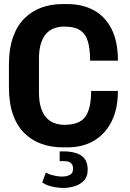

<svg xmlns="http://www.w3.org/2000/svg" viewBox="-20 -716 640 946"><path d="M290 10Q232 10 183.5 -7.5Q135 -25 99 -61Q63 -97 43.5 -153Q24 -209 24 -287V-399Q24 -476 44 -532.5Q64 -589 100 -625Q136 -661 184 -678.5Q232 -696 289 -696H311Q387 -696 443 -665Q499 -634 530 -572.5Q561 -511 561 -417H424Q424 -475 413 -512Q402 -549 374.5 -567Q347 -585 297 -585Q271 -585 248 -577Q225 -569 208.5 -551Q192 -533 182 -502.5Q172 -472 172 -427V-260Q172 -215 182 -184.5Q192 -154 208.5 -136Q225 -118 248 -109.5Q271 -101 297 -101Q372 -101 400.5 -141Q429 -181 429 -268H561Q561 -180 530 -118Q499 -56 443.5 -23Q388 10 312 10ZM294 210Q266 210 237 203.5Q208 197 188 183L206 134Q213 139 226.5 143.5Q240 148 256 151Q272 154 285 154Q307 154 323.5 146Q340 138 340 115Q340 96 329 87Q318 78 297 78H274V30H297Q326 30 352.5 37.5Q379 45 395.5 64.5Q412 84 412 120Q412 156 392 175.5Q372 195 344.5 202.5Q317 210 294 210Z"/></svg>

Font: Chivo Mono SemiBold
Style: Regular
Weight: 600
Monospace: yes
Designer: Hector Gatti
Foundry: Omnibus-Type
Version: Version 1.008